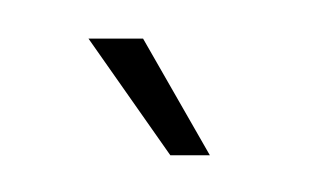

<svg xmlns="http://www.w3.org/2000/svg" viewBox="-20 -690 177 102"><path d="M70.5 -607.5 27 -669.5H56L91.5 -607.5Z"/></svg>

Font: Anybody Condensed ExtraLight
Style: Regular
Weight: 200
Width: 3
Designer: Tyler Finck
Foundry: Etcetera Type Company
Version: Version 1.010; ttfautohint (v1.8.3) -l 8 -r 50 -G 200 -x 14 